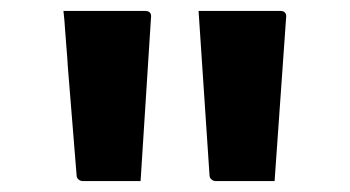

<svg xmlns="http://www.w3.org/2000/svg" viewBox="-20 -770 640 351"><path d="M237 -439Q211 -439 184.5 -439Q158 -439 131 -439Q127 -439 123.5 -442Q120 -445 120 -450L104 -648Q103 -666 101.5 -682.5Q100 -699 99 -715.5Q98 -732 96 -750Q137 -750 174.5 -750Q212 -750 246 -750Q251 -750 254 -747Q257 -744 256 -737ZM482 -439Q456 -439 428.5 -439Q401 -439 374 -439Q370 -439 366.5 -442Q363 -445 363 -450L343 -750Q385 -750 422 -750Q459 -750 493 -750Q498 -750 501 -747Q504 -744 503 -737Z"/></svg>

Font: Recursive Monospace
Style: Bold
Weight: 700
Version: Version 1.047